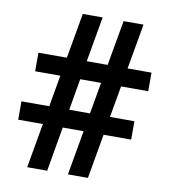

<svg xmlns="http://www.w3.org/2000/svg" viewBox="-80 -780 756 850"><g transform="rotate(10 297.5 -355.5)"><path d="M317.4 -200.2H223.6L189 0H99.1L134.3 -200.2H23.4V-282.7H148.4L173.3 -424.3H60.1V-507.8H188L223.6 -710.9H313L277.3 -507.8H371.1L407.2 -710.9H496.6L460.9 -507.8H568.4V-424.3H446.3L421.4 -282.7H531.2V-200.2H407.2L372.1 0H282.2ZM238.3 -282.7H331.5L356.4 -424.3H262.7Z"/></g></svg>

Font: Roboto Web
Style: Bold
Weight: 700
Designer: Google
Version: Version 1.200310; 2013